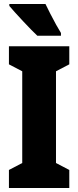

<svg xmlns="http://www.w3.org/2000/svg" viewBox="-20 -947 394 967"><path d="M329 0H25V-91L92 -126V-588L25 -623V-714H329V-623L262 -588V-126L329 -91ZM209 -927Q218 -908 233 -878.5Q248 -849 263 -822Q278 -795 287 -781V-767H168Q156 -778 136.5 -798Q117 -818 95.5 -841Q74 -864 55.5 -884.5Q37 -905 27 -917V-927Z"/></svg>

Font: Noto Sans Gurmukhi ExtraCondensed Black
Style: Regular
Weight: 900
Width: 2
Designer: Jelle Bosma - Monotype Design Team
Foundry: Monotype Imaging Inc.
Version: Version 2.004; ttfautohint (v1.8.4.7-5d5b)